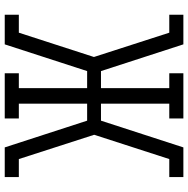

<svg xmlns="http://www.w3.org/2000/svg" viewBox="-12 -762 775 790"><g transform="rotate(90 375.0 -367.5)"><path d="M41 0V-58H115L215 -367L115 -677H41V-735H163L273 -396H343V-677H282V-735H468V-677H407V-396H477L587 -735H709V-677H635L535 -368L635 -58H709V0H587L477 -339H407V-58H468V0H282V-58H343V-339H273L163 0Z"/></g></svg>

Font: Iosevka Etoile Light
Style: Regular
Weight: 300
Designer: Belleve Invis
Foundry: Belleve Invis
Version: Version 25.0.1; ttfautohint (v1.8.4)